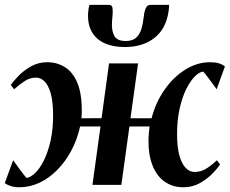

<svg xmlns="http://www.w3.org/2000/svg" viewBox="-29 -780 969 810"><path d="M53.5 10Q32.5 10 17.2 5.2Q2 0.5 -9 -7.5L26.5 -104Q31.5 -97.5 38.8 -87.2Q46 -77 54 -66Q62 -55 69.8 -45.2Q77.5 -35.5 82.5 -29.5Q100 -31.5 119.5 -50.2Q139 -69 156 -103Q173 -137 184 -184.8Q195 -232.5 195 -292.5Q195 -351 185 -386Q175 -421 158.8 -436.8Q142.5 -452.5 123 -452.5Q98 -452.5 76.8 -439Q55.5 -425.5 30.5 -403.5L16.5 -421.5Q26.5 -436 48 -458.8Q69.5 -481.5 100.8 -499.5Q132 -517.5 170.5 -517.5Q211.5 -517.5 244.8 -496.8Q278 -476 297 -431.2Q316 -386.5 316 -314Q316 -306.5 315.8 -297.5Q315.5 -288.5 314.5 -281L399.5 -281.5L431 -512.5H553.5L521.5 -281H610.5Q627.5 -347.5 665 -401.2Q702.5 -455 752.5 -486.2Q802.5 -517.5 857 -517.5Q878.5 -517.5 893.8 -513Q909 -508.5 920 -500L885 -403.5Q880 -410 872.8 -420.2Q865.5 -430.5 857.2 -441.5Q849 -452.5 841.5 -462.2Q834 -472 828.5 -478Q811.5 -476.5 792.5 -457.2Q773.5 -438 756.5 -403.8Q739.5 -369.5 728.8 -321.5Q718 -273.5 718 -214Q718 -158.5 728 -123.2Q738 -88 754.8 -71.2Q771.5 -54.5 791.5 -54.5Q817 -54.5 838.5 -67Q860 -79.5 886 -104L899.5 -86Q890.5 -72 868.8 -49.2Q847 -26.5 815.5 -8.2Q784 10 744 10Q699.5 10 665.8 -13.5Q632 -37 614 -83.2Q596 -129.5 597.5 -196.5Q598 -207 599.2 -220Q600.5 -233 602 -246.5H517L483 0H361L395 -246.5H309Q296.5 -190 271 -143Q245.5 -96 211.2 -61.8Q177 -27.5 136.8 -8.8Q96.5 10 53.5 10ZM430 -759.5Q443 -759.5 445.2 -748.5Q447.5 -737.5 446 -719.5Q445.5 -713 444.8 -703.5Q444 -694 443.5 -687.5Q441 -651 453 -629Q465 -607 501 -607Q529 -607 544.5 -620.2Q560 -633.5 567.2 -657.2Q574.5 -681 578 -713Q580 -732.5 586.2 -746Q592.5 -759.5 606 -759.5H684.5Q684.5 -754.5 684.2 -748.5Q684 -742.5 682 -731.5Q671.5 -658.5 622.5 -620Q573.5 -581.5 497 -581.5Q447.5 -581.5 411.5 -598Q375.5 -614.5 357.5 -647.2Q339.5 -680 343 -728.5Q343.5 -736.5 344.8 -744.2Q346 -752 348 -759.5Z"/></svg>

Font: Merriweather 120pt SemiBold
Style: Italic
Weight: 600
Italic angle: -7.8°
Version: Version 2.101